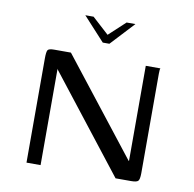

<svg xmlns="http://www.w3.org/2000/svg" viewBox="-72 -689 768 761"><g transform="rotate(10 312.0 -308.0)"><path d="M211.2 -615.8H244.5L311.5 -554.7L377.4 -615.8H412.9L324.8 -521H298.1ZM83 0V-419Q83 -446.4 87.6 -453.2Q92.2 -460 113.8 -460H180.7L479.4 -78.6L482 -76.7V-460H540.9Q539.6 -458.7 539 -452.3Q538.4 -445.8 538.4 -438.2Q538.4 -430.6 538.4 -423.8V-38.2Q538.4 -12.1 531.8 -6Q525.3 0 503.8 0H441.5L141.5 -383.9L139.7 -388.1V0Z"/></g></svg>

Font: Genos Thin
Style: Regular
Weight: 100
Designer: Robert E. Leuschke
Foundry: Robert E. Leuschke
Version: Version 1.010